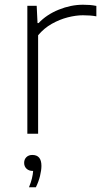

<svg xmlns="http://www.w3.org/2000/svg" viewBox="-20 -565 435 811"><path d="M95.5 0V-540.5H135L138.5 -467.5H143Q177 -503.5 228.2 -524.2Q279.5 -545 330.5 -545Q346.5 -545 359.2 -544Q372 -543 387 -540V-496Q373.5 -498.5 359.5 -499.5Q345.5 -500.5 330 -500.5Q301 -500.5 266.5 -491.8Q232 -483 199 -464.5Q166 -446 141 -416V0ZM102.5 226Q111 205 115 188.2Q119 171.5 120 157H118.5Q102 157 92 147.5Q82 138 82 123Q82 108 91.5 98.8Q101 89.5 116.5 89.5Q155 89.5 155 135.5Q155 154 149 178.5Q143 203 131.5 226Z"/></svg>

Font: Encode Sans Expanded ExtraLight
Style: Regular
Weight: 200
Width: 7
Designer: Multiple Designers
Foundry: Impallari Type
Version: Version 3.000; ttfautohint (v1.8.3) -l 8 -r 50 -G 200 -x 14 